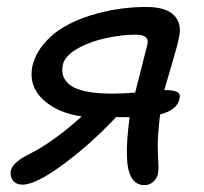

<svg xmlns="http://www.w3.org/2000/svg" viewBox="-20 -523 590 554"><path d="M44.9 9.8Q26.9 9.8 17.6 -2Q8.3 -13.7 11.2 -30.8Q17.6 -55.7 65.9 -79.1Q133.8 -113.3 215.8 -187Q145 -197.3 103.8 -236.1Q62.5 -274.9 73.2 -331.1Q78.1 -353 90.3 -373.8Q102.5 -394.5 124.3 -415.5Q146 -436.5 181.6 -454.6Q217.3 -472.7 263.2 -484.9Q331.5 -502.9 401.9 -502.9Q457.5 -502.9 481.2 -479.7Q504.9 -456.5 497.1 -418Q493.2 -395.5 475.8 -337.6Q458.5 -279.8 454.1 -263.2Q478 -263.2 489.7 -258.3Q501.5 -253.4 498 -238.8Q492.2 -205.6 441.9 -192.9Q435.1 -132.8 435.1 -103Q435.1 -92.3 436 -72Q437 -51.8 437.3 -42.7Q437.5 -33.7 436 -22.9Q433.6 -8.8 422.6 1.2Q411.6 11.2 397 11.2Q347.7 11.2 346.2 -74.2Q344.7 -113.8 354 -185.1H314.9Q243.2 -108.4 163.3 -49.3Q83.5 9.8 44.9 9.8ZM161.1 -335Q157.7 -316.9 162.6 -303Q167.5 -289.1 182.6 -277.3Q197.8 -265.6 228.5 -259.3Q259.3 -252.9 304.2 -252.9Q338.9 -252.9 370.1 -255.9Q403.3 -386.2 405.8 -397Q410.2 -422.9 372.1 -422.9Q334.5 -422.9 295.9 -415Q242.7 -404.8 204.3 -383.1Q166 -361.3 161.1 -335Z"/></svg>

Font: Shantell Sans Normal
Style: Italic
Weight: 400
Italic angle: -11.31°
Designer: Stephen Nixon, Anya Danilova, Shantell Martin
Foundry: Arrow Type
Version: Version 1.006;[559af2be0]